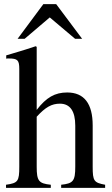

<svg xmlns="http://www.w3.org/2000/svg" viewBox="-20 -906 540 926"><path d="M487 0V-15C433 -25 427 -33 427 -102V-301C427 -406 386 -460 304 -460C245 -460 203 -436 157 -376V-680L152 -683C117 -671 94 -664 37 -647L10 -639V-623C13 -624 18 -624 22 -624C65 -624 73 -616 73 -573V-102C73 -32 67 -23 9 -15V0H225V-15C167 -21 157 -33 157 -102V-343C199 -389 229 -406 269 -406C318 -406 343 -370 343 -300V-102C343 -33 333 -21 275 -15V0ZM376 -719 251 -886H189L65 -719H99L220 -822L342 -719Z"/></svg>

Font: XITS
Style: Regular
Weight: 400
Designer: MicroPress Inc., with final additions and corrections provided by Coen Hoffman, Elsevier (retired)
Version: Version 1.302